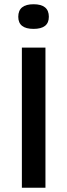

<svg xmlns="http://www.w3.org/2000/svg" viewBox="-20 -884 316 904"><path d="M83 0V-660H194V0ZM138 -748Q66 -748 66 -805Q66 -864 138 -864Q210 -864 210 -805Q210 -748 138 -748Z"/></svg>

Font: Bricolage Grotesque 12pt Medium
Style: Regular
Weight: 500
Designer: Mathieu Triay
Foundry: Atelier Triay
Version: Version 1.001; ttfautohint (v1.8.4.7-5d5b);gftools[0.9.33.de